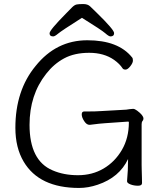

<svg xmlns="http://www.w3.org/2000/svg" viewBox="-20 -912 792 949"><path d="M371 17Q174 17 97 -113Q56 -182 56 -280Q56 -465 156 -586Q258 -713 411.5 -713Q565 -713 633 -628Q637 -624 637 -612.5Q637 -601 624 -584.5Q611 -568 600.5 -568Q590 -568 586 -574Q572 -596 544 -616Q494 -651 421 -651Q348 -651 297 -623.5Q246 -596 208 -547Q126 -443 126 -295Q126 -118 240 -70Q295 -46 365.5 -46Q436 -46 492 -79Q548 -112 582.5 -171Q617 -230 617 -308Q617 -311 613 -311L499 -303Q478 -302 424 -295H422Q408 -295 396 -313.5Q384 -332 384 -346.5Q384 -361 396 -361H410Q454 -361 480 -363L604 -370Q612 -371 621 -372.5Q630 -374 638 -374Q646 -374 658 -365Q689 -342 689 -326Q689 -319 684.5 -314Q680 -309 680 -298V-97Q680 -89 680.5 -71Q681 -53 681.5 -35Q682 -17 682 -7Q682 6 662 6Q642 6 625 -0.5Q608 -7 608 -16V-17Q613 -70 613 -126Q570 -35 463 1Q416 17 371 17ZM243 -732Q225 -732 225 -747.5Q225 -763 306 -845Q326 -866 337.5 -877Q349 -888 359.5 -890Q370 -892 392 -892Q414 -892 426 -880Q438 -868 458 -849Q544 -765 544 -748.5Q544 -732 526 -732Q518 -732 500.5 -747.5Q483 -763 385 -824Q284 -760 267.5 -746Q251 -732 243 -732Z"/></svg>

Font: LXGW WenKai TC
Style: Regular
Weight: 400
Designer: LXGW / Fontworks Inc.
Foundry: LXGW / Fontworks Inc.
Version: Version 1.330